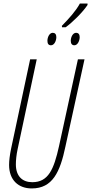

<svg xmlns="http://www.w3.org/2000/svg" viewBox="-20 -1047 511 1077"><path d="M327 -902 328 -894H348C385 -920 443 -977 471 -1019V-1027H428C405 -985 368 -944 327 -902ZM266 -793C285 -793 296 -819 296 -839C296 -855 288 -863 276 -863C257 -863 246 -838 246 -818C246 -801 253 -793 266 -793ZM397 -793C416 -793 427 -819 427 -839C427 -855 419 -863 407 -863C388 -863 377 -838 377 -818C377 -801 385 -793 397 -793ZM158 10C275 10 317 -82 347 -225L454 -714H417L311 -227C282 -96 251 -25 161 -25C106 -25 69 -58 69 -125C69 -148 72 -179 79 -211L186 -714H149L42 -212C35 -178 31 -146 31 -122C31 -36 84 10 158 10Z"/></svg>

Font: Noto Sans ExtraCondensed ExtraLight
Style: Italic
Weight: 200
Width: 2
Italic angle: -12°
Designer: Monotype Design Team
Foundry: Monotype Imaging Inc.
Version: Version 2.013